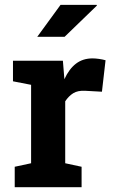

<svg xmlns="http://www.w3.org/2000/svg" viewBox="-20 -782 473 802"><path d="M41.5 0V-85.4L109.9 -100.1V-427.7L34.2 -442.4V-528.3H242.7L248 -462.9L249 -451.2Q268.6 -494.1 297.4 -516.1Q326.2 -538.1 366.2 -538.1Q378.9 -538.1 394 -535.9Q409.2 -533.7 420.9 -530.3L405.8 -398.9L335 -402.8Q304.7 -404.3 285.9 -392.6Q267.1 -380.9 252.4 -358.9V-100.1L320.8 -85.4V0ZM135.7 -628.4 232.9 -761.7H383.8L384.8 -758.8L250 -628.4H139.6Z"/></svg>

Font: Roboto Slab LO
Style: Bold
Weight: 700
Designer: Google
Version: Version 2.000